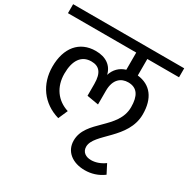

<svg xmlns="http://www.w3.org/2000/svg" viewBox="-217 -866 1235 1259"><g transform="rotate(30 400.5 -236.5)"><path d="M-20 -621H497V-491C451 -477 419 -445 405 -399C390 -462 340 -498 263 -498C140 -498 67 -409 67 -267C67 -135 141 -30 269 7L300 -64C211 -92 158 -166 158 -266C158 -367 198 -424 272 -424C329 -424 362 -393 362 -305V-216L450 -201V-305C450 -393 498 -426 550 -426C619 -426 647 -378 647 -294C647 -126 430 -73 430 83C430 166 497 216 589 216C638 216 686 202 729 170L694 102C658 128 623 138 592 138C554 138 521 119 521 77C521 -24 737 -104 737 -292C737 -412 682 -485 581 -496V-621H821V-689H-20Z"/></g></svg>

Font: FiraGO Unicode
Style: Regular
Weight: 400
Designer: bBox Type
Foundry: bBox Type GmbH
Version: Version 1.001;PS 001.001;hotconv 1.0.88;makeotf.lib2.5.64775